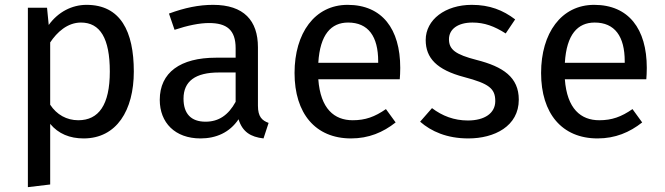

<svg xmlns="http://www.w3.org/2000/svg" viewBox="-20 -559 2745 792"><path d="M337 -539C277 -539 220 -510 181 -456L174 -527H95V213L187 202V-48C221 -7 268 12 325 12C461 12 532 -104 532 -264C532 -430 477 -539 337 -539ZM303 -63C255 -63 214 -86 187 -127V-384C215 -426 258 -466 314 -466C393 -466 433 -401 433 -264C433 -126 387 -63 303 -63Z M1044 -123V-364C1044 -474 986 -539 859 -539C800 -539 742 -527 677 -503L700 -436C754 -454 803 -464 842 -464C915 -464 952 -436 952 -360V-321H871C724 -321 639 -260 639 -147C639 -53 702 12 807 12C871 12 927 -12 964 -67C980 -15 1014 6 1067 12L1088 -52C1061 -62 1044 -77 1044 -123ZM828 -57C768 -57 737 -90 737 -152C737 -224 786 -260 883 -260H952V-139C922 -84 882 -57 828 -57Z M1631 -279C1631 -440 1556 -539 1414 -539C1278 -539 1195 -422 1195 -258C1195 -91 1281 12 1428 12C1501 12 1560 -13 1612 -54L1572 -109C1526 -77 1487 -63 1435 -63C1359 -63 1302 -110 1293 -232H1629C1630 -244 1631 -261 1631 -279ZM1540 -300H1293C1300 -417 1346 -466 1416 -466C1499 -466 1540 -409 1540 -306Z M1926 -539C1817 -539 1736 -478 1736 -394C1736 -320 1781 -271 1895 -241C1997 -214 2023 -194 2023 -142C2023 -92 1979 -62 1910 -62C1853 -62 1804 -81 1762 -113L1713 -57C1759 -17 1823 12 1912 12C2019 12 2120 -38 2120 -148C2120 -240 2056 -284 1945 -312C1860 -334 1832 -354 1832 -397C1832 -439 1869 -466 1929 -466C1978 -466 2019 -451 2066 -421L2105 -479C2055 -517 2000 -539 1926 -539Z M2648 -279C2648 -440 2573 -539 2431 -539C2295 -539 2212 -422 2212 -258C2212 -91 2298 12 2445 12C2518 12 2577 -13 2629 -54L2589 -109C2543 -77 2504 -63 2452 -63C2376 -63 2319 -110 2310 -232H2646C2647 -244 2648 -261 2648 -279ZM2557 -300H2310C2317 -417 2363 -466 2433 -466C2516 -466 2557 -409 2557 -306Z"/></svg>

Font: FSans
Style: Regular
Weight: 400
Designer: Carrois Corporate & Edenspiekermann AG
Foundry: Carrois Corporate GbR & Edenspiekermann AG
Version: Version 4.106;PS 004.106;hotconv 1.0.70;makeotf.lib2.5.58329